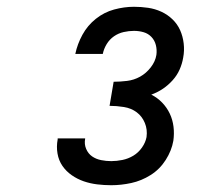

<svg xmlns="http://www.w3.org/2000/svg" viewBox="-20 -863 640 566"><path d="M308 -317Q287 -317 266.5 -319.5Q246 -322 227 -328.5Q208 -335 191.5 -346.5Q175 -358 164 -374Q153 -390 149.5 -410.5Q146 -431 150 -452V-455H231V-454Q228 -438 234 -424Q240 -410 251.5 -402Q263 -394 278 -391Q293 -388 308 -388Q324 -388 341 -391.5Q358 -395 373 -404Q388 -413 398.5 -428Q409 -443 412 -459Q415 -481 407 -500.5Q399 -520 383 -532Q367 -544 345.5 -547.5Q324 -551 303 -551L315 -622Q334 -622 354.5 -624.5Q375 -627 393 -637Q411 -647 424.5 -664.5Q438 -682 441 -701Q443 -716 439.5 -730Q436 -744 426.5 -754Q417 -764 403.5 -768Q390 -772 375 -772Q360 -772 344.5 -768.5Q329 -765 316 -756Q303 -747 294.5 -733Q286 -719 283 -704H202Q208 -733 223 -760.5Q238 -788 262.5 -807.5Q287 -827 316.5 -835Q346 -843 375 -843Q396 -843 416.5 -840Q437 -837 455.5 -828.5Q474 -820 488.5 -806Q503 -792 511 -774Q519 -756 521.5 -735Q524 -714 520 -693Q517 -675 509.5 -658Q502 -641 489 -626.5Q476 -612 460.5 -601.5Q445 -591 426 -584Q444 -575 458 -560.5Q472 -546 480.5 -528Q489 -510 491.5 -489.5Q494 -469 491 -448Q486 -419 468.5 -391.5Q451 -364 424 -347Q397 -330 367 -323.5Q337 -317 308 -317Z"/></svg>

Font: Iosevka Etoile Medium
Style: Italic
Weight: 500
Italic angle: -9°
Designer: Belleve Invis
Foundry: Belleve Invis
Version: Version 22.1.2; ttfautohint (v1.8.4)